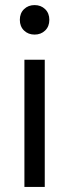

<svg xmlns="http://www.w3.org/2000/svg" viewBox="-20 -735 272 755"><path d="M76 -500H156V0H76ZM116 -599Q91 -599 74.5 -615Q58 -631 58 -657Q58 -683 74.5 -699Q91 -715 116 -715Q141 -715 157.5 -699Q174 -683 174 -657Q174 -631 157.5 -615Q141 -599 116 -599Z"/></svg>

Font: NT Somic
Style: Regular
Weight: 400
Designer: Ravid Balaliev — lead type designer, mastering
Michael Voronin — secret advisor, marketing
Ivan Kovalenko — best boy
Foundry: NT Type
Version: Version 0.7